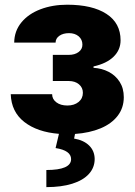

<svg xmlns="http://www.w3.org/2000/svg" viewBox="-20 -557 569 811"><path d="M264.6 -111.3Q293.5 -111.3 311.8 -126.2Q330.1 -141.1 330.1 -165Q330.1 -187 313.5 -200.9Q296.9 -214.8 270.5 -214.8H203.1V-325.2H270.5Q295.9 -325.2 312 -337.2Q328.1 -349.1 328.1 -368.2Q328.1 -390.1 312.3 -403.6Q296.4 -417 271.5 -417Q246.6 -417 230.7 -405.8Q214.8 -394.5 214.8 -377H40Q40.5 -425.8 70.3 -462.2Q100.1 -498.5 150.9 -517.8Q201.7 -537.1 263.7 -537.1Q370.1 -537.1 429.7 -498.3Q489.3 -459.5 489.3 -386.7Q489.3 -346.2 459.7 -317.4Q430.2 -288.6 375 -276.4V-270.5Q409.7 -268.6 438.7 -253.7Q467.8 -238.8 485.4 -211.4Q502.9 -184.1 502.9 -146.5Q502.9 -101.6 477.1 -67.9Q451.2 -34.2 404.8 -14.9Q358.4 4.4 296.9 8.8L293 28.3Q333.5 35.2 356.4 57.6Q379.4 80.1 379.9 114.3Q379.9 150.9 355.5 177.7Q331.1 204.6 285.2 219Q239.3 233.4 175.8 233.4V161.1Q280.3 161.1 280.3 115.2Q280.3 78.6 214.8 68.4L229 8.3Q137.7 1 82.8 -41.7Q27.8 -84.5 25.4 -159.2H200.2Q200.2 -138.2 218 -124.8Q235.8 -111.3 264.6 -111.3Z"/></svg>

Font: Pretendard Std Black
Style: Regular
Weight: 900
Designer: Base glyphs from Inter by Rasmus Andersson; Hangeul glyphs from Noto Sans CJK(Source Han Sans) by Jang Soo-young and Kan
Foundry: Kil Hyung-jin
Version: Version 1.309